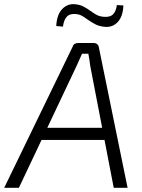

<svg xmlns="http://www.w3.org/2000/svg" viewBox="-47 -895 679 915"><path d="M400 -690Q409 -690 416 -684.5Q423 -679 424 -670L561 0H495L383 -581Q381 -596 379 -610.5Q377 -625 374 -639H344Q338 -625 331 -610Q324 -595 318 -581L43 0H-27L299 -672Q302 -682 309 -686Q316 -690 325 -690ZM482 -286 474 -228H124L132 -286ZM309 -875Q333 -873 349.5 -864.5Q366 -856 380.5 -845.5Q395 -835 410 -826Q425 -817 446 -815Q477 -812 491.5 -826.5Q506 -841 510 -871L541 -869Q539 -817 514.5 -790.5Q490 -764 454 -767Q428 -769 410 -778Q392 -787 377 -797.5Q362 -808 348 -817Q334 -826 316 -828Q286 -831 271.5 -815.5Q257 -800 253 -768L221 -771Q224 -826 249.5 -852Q275 -878 309 -875Z"/></svg>

Font: Exo 2 Light
Style: Italic
Weight: 300
Italic angle: -8°
Designer: Natanael Gama
Foundry: Natanael Gama
Version: Version 2.010